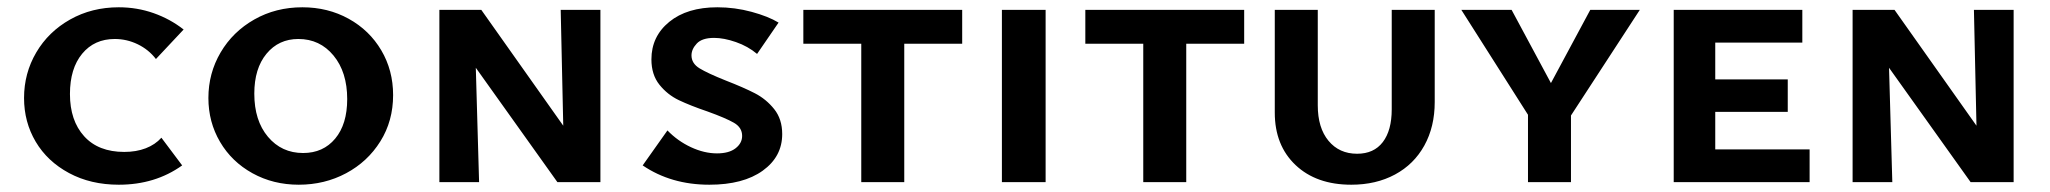

<svg xmlns="http://www.w3.org/2000/svg" viewBox="-20 -500 5627 527"><path d="M46 -231Q46 -299 79.5 -356Q113 -413 172.5 -446.5Q232 -480 306 -480Q356 -480 401.5 -464Q447 -448 484 -419L408 -338Q388 -364 358 -378.5Q328 -393 295 -393Q239 -393 205.5 -352.5Q172 -312 172 -242Q172 -169 211 -126Q250 -83 321 -83Q354 -83 380 -93Q406 -103 423 -122L480 -46Q406 7 306 7Q229 7 169.5 -25Q110 -57 78 -111Q46 -165 46 -231Z M552 -231Q552 -299 585.5 -356Q619 -413 678 -446.5Q737 -480 810 -480Q880 -480 937 -448.5Q994 -417 1026.5 -362Q1059 -307 1059 -239Q1059 -168 1024 -112Q989 -56 930 -24.5Q871 7 800 7Q730 7 673 -24.5Q616 -56 584 -110.5Q552 -165 552 -231ZM933 -228Q933 -302 895.5 -347.5Q858 -393 799 -393Q745 -393 711.5 -352.5Q678 -312 678 -243Q678 -169 715.5 -124.5Q753 -80 812 -80Q867 -80 900 -119.5Q933 -159 933 -228Z M1628 -473V0H1510L1286 -314L1295 0H1186V-473H1301L1526 -155L1519 -473Z M1922 -194Q1875 -210 1843.5 -225Q1812 -240 1790 -267.5Q1768 -295 1768 -337Q1768 -400 1817 -440Q1866 -480 1949 -480Q1997 -480 2043 -467.5Q2089 -455 2117 -438L2058 -352Q2033 -373 2000 -384.5Q1967 -396 1940 -396Q1907 -396 1892.5 -380.5Q1878 -365 1878 -348Q1878 -326 1900 -312.5Q1922 -299 1972 -279Q2021 -260 2052 -244Q2083 -228 2105 -200.5Q2127 -173 2127 -132Q2127 -70 2073.5 -31.5Q2020 7 1927 7Q1822 7 1744 -46L1812 -142Q1840 -113 1876.5 -96Q1913 -79 1948 -79Q1981 -79 1999 -93Q2017 -107 2017 -127Q2017 -150 1994.5 -163Q1972 -176 1922 -194Z M2621 -380H2462V0H2344V-380H2185V-473H2621Z M2730 -473H2850V0H2730Z M3395 -380H3236V0H3118V-380H2959V-473H3395Z M3479 -191V-473H3597V-211Q3597 -149 3626.5 -113.5Q3656 -78 3705 -78Q3751 -78 3775.5 -110Q3800 -142 3800 -200V-473H3918V-220Q3918 -152 3889.5 -100.5Q3861 -49 3809 -21Q3757 7 3689 7Q3593 7 3536 -47Q3479 -101 3479 -191Z M4292 -183V0H4174V-185L3991 -473H4129L4237 -272L4345 -473H4481Z M4947 -90V0H4574V-473H4927V-383H4688V-282H4887V-193H4688V-90Z M5507 -473V0H5389L5165 -314L5174 0H5065V-473H5180L5405 -155L5398 -473Z"/></svg>

Font: Ysabeau SC
Style: Bold
Weight: 700
Designer: Christian Thalmann (Catharsis Fonts)
Version: Version 0.003